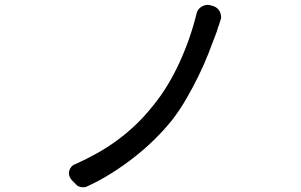

<svg xmlns="http://www.w3.org/2000/svg" viewBox="-20 -760 1240 792"><path d="M860 -735Q869 -732 876 -726Q883 -720 887 -711.5Q891 -703 892 -693.5Q893 -684 889 -676Q887 -670 886 -665.5Q885 -661 883 -656.5Q881 -652 879 -646Q877 -640 874 -629Q859 -588 840.5 -541Q822 -494 798.5 -446Q775 -398 748 -351.5Q721 -305 690 -265Q658 -225 618 -185.5Q578 -146 532.5 -110.5Q487 -75 437.5 -44Q388 -13 337 10Q328 14 314 11.5Q300 9 294 1L276 -17Q269 -25 266 -34.5Q263 -44 265 -53.5Q267 -63 273.5 -71Q280 -79 291 -83Q338 -104 381.5 -128.5Q425 -153 465 -182.5Q505 -212 542 -247.5Q579 -283 612 -325Q644 -364 671.5 -409.5Q699 -455 721.5 -504.5Q744 -554 761.5 -604.5Q779 -655 791 -705Q793 -714 798.5 -721Q804 -728 811.5 -732.5Q819 -737 828 -739Q837 -741 845 -739Z"/></svg>

Font: Maple Mono NF CN
Style: Regular
Weight: 400
Monospace: yes
Designer: subframe7536
Version: Version 7.000